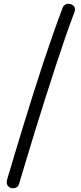

<svg xmlns="http://www.w3.org/2000/svg" viewBox="-20 -863 429 1021"><path d="M311 -816Q317 -835 329.5 -840Q342 -845 355 -841Q369 -838 375.5 -826.5Q382 -815 375 -796Q354 -741 329 -669Q304 -597 277 -514.5Q250 -432 222.5 -345.5Q195 -259 169.5 -176.5Q144 -94 122 -20.5Q100 53 83 110Q78 129 65.5 134.5Q53 140 40 137Q26 133 19.5 121.5Q13 110 18 91Q35 34 57 -39.5Q79 -113 104.5 -196Q130 -279 157 -365Q184 -451 211.5 -533.5Q239 -616 264.5 -688.5Q290 -761 311 -816Z"/></svg>

Font: Playpen Sans Light
Style: Regular
Weight: 300
Designer: Laura Meseguer, Veronika Burian, José Scaglione
Foundry: TypeTogether
Version: Version 1.001